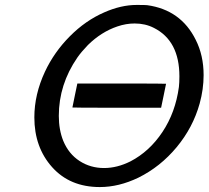

<svg xmlns="http://www.w3.org/2000/svg" viewBox="-20 -735 844 777"><path d="M384 22Q263 22 191 -58.5Q119 -139 119 -260Q119 -353 162 -445Q199 -524 262.5 -588Q326 -652 402 -685Q470 -715 533 -715Q570 -715 576 -714Q712 -695 772 -574Q804 -511 804 -431Q804 -374 788 -316Q761 -219 695 -139.5Q629 -60 540 -16Q461 22 384 22ZM603 -622Q568 -640 525 -640Q490 -640 455 -628Q390 -606 336 -553Q309 -525 293 -502Q218 -393 218 -266Q218 -210 236 -165Q258 -112 302 -83.5Q346 -55 401 -55Q454 -55 508 -82Q585 -122 637.5 -201Q690 -280 704 -383Q706 -401 706 -426Q706 -570 603 -622ZM283 -349 293 -397H473Q652 -397 652 -396Q647 -374 642 -347L632 -299H452Q273 -299 273 -300Q278 -322 283 -349Z"/></svg>

Font: KaTeX_SansSerif
Style: Italic
Weight: 400
Version: Version 1.1; ttfautohint (v1.3)